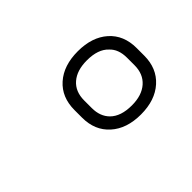

<svg xmlns="http://www.w3.org/2000/svg" viewBox="-59 -902 717 717"><g transform="rotate(-45 300.0 -543.0)"><path d="M370 -710Q445 -710 489.5 -670.5Q534 -631 534 -563V-523Q534 -456 489.5 -416Q445 -376 370 -376Q295 -376 250.5 -416Q206 -456 206 -523V-563Q206 -631 250.5 -670.5Q295 -710 370 -710ZM370 -424Q423 -424 453 -450.5Q483 -477 483 -523V-563Q483 -608 457 -632Q429 -662 370 -662Q317 -662 287 -636Q257 -610 257 -563V-523Q257 -479 283 -453Q312 -424 370 -424Z"/></g></svg>

Font: Recursive Mn Lnr St Lt
Style: Italic
Weight: 300
Italic angle: -15°
Monospace: yes
Version: Version 1.079;hotconv 1.0.112;makeotfexe 2.5.65598; ttfautoh